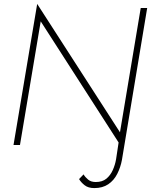

<svg xmlns="http://www.w3.org/2000/svg" viewBox="-20 -741 780 981"><path d="M462 220Q504 220 533 200.5Q562 181 579 147.5Q596 114 603 76L732 -700H699L593 -65L170 -721L49 0H82L188 -632L586 -13L573 73Q568 102 556 128.5Q544 155 523.5 172Q503 189 469 189Q445 189 430 176.5Q415 164 407 150L384 174Q394 191 412.5 205.5Q431 220 462 220Z"/></svg>

Font: Jost ExtraLight
Style: Italic
Weight: 250
Italic angle: -5°
Version: Version 3.710